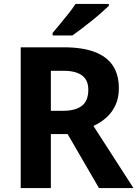

<svg xmlns="http://www.w3.org/2000/svg" viewBox="-20 -954 697 974"><path d="M304 -714Q398 -714 460 -690.5Q522 -667 552.5 -621Q583 -575 583 -506Q583 -458 566 -421Q549 -384 520 -358Q491 -332 454 -315L657 0H482L323 -274H238V0H85V-714ZM301 -595H238V-392H301Q362 -392 395 -417Q428 -442 428 -499Q428 -531 414.5 -552Q401 -573 373 -584Q345 -595 301 -595ZM532 -924Q517 -910 494 -889.5Q471 -869 444 -847.5Q417 -826 391.5 -806.5Q366 -787 347 -774H247V-787Q263 -806 284.5 -832Q306 -858 327.5 -885Q349 -912 363 -934H532Z"/></svg>

Font: Noto Sans Lao Looped
Style: Bold
Weight: 700
Designer: Mark Frömberg, Ben Mitchell
Foundry: The Fontpad Ltd
Version: Version 1.001